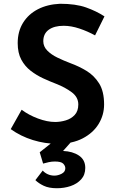

<svg xmlns="http://www.w3.org/2000/svg" viewBox="-20 -756 623 1020"><path d="M485 -568Q445 -590 401.5 -604.5Q358 -619 318 -619Q268 -619 239 -598Q210 -577 210 -537Q210 -509 231 -487.5Q252 -466 285 -450Q318 -434 355 -420Q399 -404 439.5 -379.5Q480 -355 506.5 -313Q533 -271 533 -201Q533 -145 504 -97.5Q475 -50 419.5 -21Q364 8 285 8Q219 8 154.5 -12Q90 -32 37 -70L95 -173Q132 -145 181.5 -126.5Q231 -108 273 -108Q301 -108 329.5 -116.5Q358 -125 377 -145.5Q396 -166 396 -201Q396 -240 361 -266Q326 -292 280 -310Q246 -323 210 -339.5Q174 -356 143 -380Q112 -404 93 -439.5Q74 -475 74 -527Q74 -589 102.5 -635Q131 -681 181.5 -707Q232 -733 299 -736Q382 -736 437 -716.5Q492 -697 535 -669ZM207 150Q217 162 233.5 169.5Q250 177 269 177Q288 177 307.5 167Q327 157 327 138Q327 125 316 113.5Q305 102 271 102Q255 102 239 105.5Q223 109 209 113L191 53L260 -2L357 -1L315 46Q366 48 399.5 70.5Q433 93 433 136Q433 173 411 197Q389 221 355 232.5Q321 244 282 244Q240 244 212.5 231Q185 218 168 201Z"/></svg>

Font: Reem Kufi SemiBold
Style: Regular
Weight: 600
Designer: Khaled Hosny
Version: Version 1.001